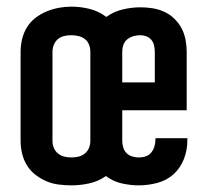

<svg xmlns="http://www.w3.org/2000/svg" viewBox="-20 -550 640 578"><path d="M195 8Q176 8 156.5 5.5Q137 3 119.5 -4.5Q102 -12 86.5 -24Q71 -36 61 -52.5Q51 -69 46.5 -88Q42 -107 42 -126V-394Q42 -413 46.5 -432Q51 -451 61 -467.5Q71 -484 86.5 -496Q102 -508 120 -515.5Q138 -523 157 -526.5Q176 -530 195 -530Q223 -530 250.5 -523Q278 -516 300 -499Q322 -515 349 -521.5Q376 -528 403 -528Q422 -528 440 -525Q458 -522 474.5 -514.5Q491 -507 504.5 -494Q518 -481 526.5 -465Q535 -449 538.5 -430.5Q542 -412 542 -394V-218H348V-126Q348 -116 351 -106Q354 -96 361 -89Q368 -82 378 -79Q388 -76 398 -76Q409 -76 419 -79.5Q429 -83 435.5 -91Q442 -99 445 -109.5Q448 -120 448 -131Q448 -131 448 -132Q448 -133 448 -134H544Q544 -132 544 -130Q544 -128 544 -126Q544 -98 533.5 -71Q523 -44 502.5 -25.5Q482 -7 454 0.5Q426 8 398 8Q372 8 346 2Q320 -4 299 -20Q276 -4 249 2Q222 8 195 8ZM446 -302V-394Q446 -403 444 -412.5Q442 -422 436 -429.5Q430 -437 421 -440.5Q412 -444 403 -444Q392 -444 381.5 -441Q371 -438 363 -431.5Q355 -425 351.5 -415Q348 -405 348 -394V-302ZM195 -76Q206 -76 216.5 -78.5Q227 -81 235.5 -88Q244 -95 248 -105Q252 -115 252 -126V-394Q252 -405 248 -415.5Q244 -426 235.5 -432.5Q227 -439 216 -441.5Q205 -444 194 -444Q184 -444 173 -441.5Q162 -439 154 -432Q146 -425 142 -415Q138 -405 138 -394V-126Q138 -115 142 -105Q146 -95 154.5 -88Q163 -81 173.5 -78.5Q184 -76 195 -76Z"/></svg>

Font: Zed Mono Medium Extended
Style: Regular
Weight: 500
Width: 7
Monospace: yes
Designer: Belleve Invis
Foundry: Belleve Invis
Version: Version 1.0.0; ttfautohint (v1.8.4)